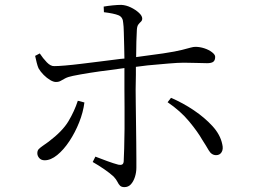

<svg xmlns="http://www.w3.org/2000/svg" viewBox="-20 -755 1040 787"><path d="M371 -113Q394 -104 420 -94.5Q446 -85 465 -80Q474 -78 480 -80.5Q486 -83 487 -93Q488 -110 489 -146Q490 -182 490.5 -226.5Q491 -271 490.5 -314.5Q490 -358 490 -390Q490 -411 490 -440Q490 -457 490 -476Q464 -473 432 -468Q390 -463 349 -456.5Q308 -450 279 -444Q259 -440 247.5 -434Q236 -428 228.5 -423.5Q221 -419 209 -419Q199 -419 185.5 -427Q172 -435 159 -448Q146 -461 138 -475Q134 -484 130.5 -498Q127 -512 124 -526L143 -536Q156 -516 172 -499.5Q188 -483 203 -484Q218 -484 247.5 -486.5Q277 -489 313.5 -493.5Q350 -498 386.5 -502.5Q423 -507 454 -511Q475 -514 490 -515Q489 -541 489 -566Q488 -598 487.5 -623Q487 -648 485 -661Q484 -685 465.5 -692.5Q447 -700 406 -705L405 -728Q422 -731 442 -733Q462 -735 477 -735Q497 -734 516.5 -724.5Q536 -715 549.5 -702.5Q563 -690 563 -679Q563 -671 557.5 -666Q552 -661 547 -654.5Q542 -648 541 -633Q540 -616 539 -585Q538 -556 538 -521Q606 -530 648 -536Q701 -544 726 -550.5Q751 -557 762 -560Q773 -563 781 -563Q799 -563 817.5 -557Q836 -551 849 -541Q862 -531 862 -522Q862 -508 854.5 -502Q847 -496 829 -496Q808 -496 785.5 -497Q763 -498 733 -498Q710 -498 669.5 -494.5Q629 -491 585 -487Q560 -484 537 -481Q537 -465 537 -449Q536 -415 536 -388Q536 -367 536.5 -331Q537 -295 537.5 -253Q538 -211 538.5 -171.5Q539 -132 539 -103.5Q539 -75 539 -68Q539 -48 533 -29.5Q527 -11 516.5 0.5Q506 12 490 12Q478 12 472 6Q466 0 461.5 -9.5Q457 -19 446 -31Q431 -45 407 -61.5Q383 -78 360 -91ZM809 -182Q791 -214 755.5 -257Q720 -300 667 -336L681 -354Q730 -333 774.5 -303Q819 -273 851 -238Q883 -203 891 -164Q896 -144 888.5 -131.5Q881 -119 866 -119Q847 -119 835.5 -139Q824 -159 809 -182ZM299 -342 326 -335Q321 -295 304.5 -253.5Q288 -212 264.5 -176.5Q241 -141 214.5 -119.5Q188 -98 163 -98Q149 -98 141 -107Q133 -116 133 -127Q133 -138 139 -144Q145 -150 155 -157Q165 -164 179 -174Q236 -217 260.5 -258Q285 -299 299 -342Z"/></svg>

Font: Early Summer Mincho Light
Style: Regular
Weight: 300
Designer: GuiWonder
Version: Version 1.002